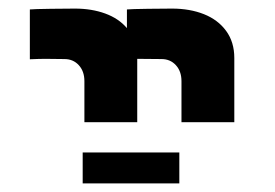

<svg xmlns="http://www.w3.org/2000/svg" viewBox="-20 -629 640 447"><path d="M380.5 -609Q363 -609 324.2 -608.5Q285.5 -608 275.5 -607V-563.5Q256.5 -586 225 -597.5Q193.5 -609 154.5 -609Q137 -609 98.2 -608.5Q59.5 -608 49.5 -607V-491Q71.5 -492 85.5 -492L130 -491.5Q150.5 -491.5 163.5 -477.2Q176.5 -463 176.5 -440V-344.5H299.5V-494Q299.5 -534.5 275.5 -563.5V-491L299.5 -492L356 -491.5Q376.5 -491.5 389.5 -477.2Q402.5 -463 402.5 -440V-344.5H525.5V-494Q525.5 -531 506.5 -557Q487.5 -583 454.8 -596Q422 -609 380.5 -609ZM172.5 -274H397.5V-202H172.5Z"/></svg>

Font: JuliaMono Black
Style: Regular
Weight: 900
Monospace: yes
Designer: cormullion
Foundry: corm
Version: Version 0.054; ttfautohint (v1.8.4)